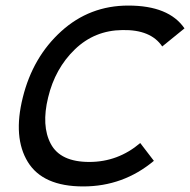

<svg xmlns="http://www.w3.org/2000/svg" viewBox="-20 -660 683 690"><path d="M484 -146 533 -82Q423 10 279 10Q134 10 80 -78Q26 -166 62 -310Q98 -455 200 -547.5Q302 -640 441 -640Q587 -640 643 -558L563 -493Q522 -554 420 -552Q320 -551 249 -482.5Q178 -414 153 -310Q128 -208 162.5 -143Q197 -78 301 -78Q404 -78 484 -146Z"/></svg>

Font: Sinkin Sans 400 Italic
Style: Italic
Weight: 400
Italic angle: -112°
Designer: Keith Bates
Foundry: K-Type
Version: Sinkin Sans (version 1.0)  by Keith Bates   •   © 2014   www